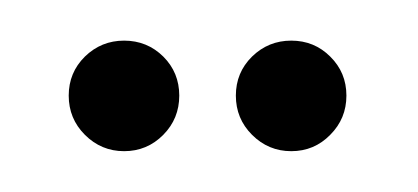

<svg xmlns="http://www.w3.org/2000/svg" viewBox="-20 -686 207 95"><path d="M41.4 -611.2Q30.1 -611.2 22 -619.3Q14 -627.3 14 -638.7Q14 -650.1 22 -658Q30.1 -665.9 41.4 -665.9Q52.8 -665.9 60.8 -658Q68.7 -650.1 68.7 -638.7Q68.7 -627.3 60.8 -619.3Q52.8 -611.2 41.4 -611.2ZM124.1 -611.2Q112.8 -611.2 104.7 -619.3Q96.7 -627.3 96.7 -638.7Q96.7 -650.1 104.7 -658Q112.8 -665.9 124.1 -665.9Q135.5 -665.9 143.4 -658Q151.4 -650.1 151.4 -638.7Q151.4 -627.3 143.4 -619.3Q135.5 -611.2 124.1 -611.2Z"/></svg>

Font: Anybody UltraCondensed Thin
Style: Regular
Weight: 100
Width: 1
Designer: Tyler Finck
Foundry: Etcetera Type Company
Version: Version 1.110